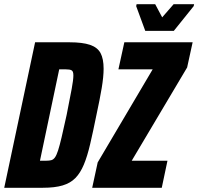

<svg xmlns="http://www.w3.org/2000/svg" viewBox="-30 -888 938 908"><path d="M-10 0 136 -688H299Q360 -688 395.5 -676Q431 -664 445.5 -637Q460 -610 460 -563Q460 -525 451 -471.5Q442 -418 426 -344Q410 -265 396.5 -207Q383 -149 366.5 -109.5Q350 -70 326.5 -46Q303 -22 266 -11Q229 0 173 0ZM159 -128H190Q203 -128 212.5 -130.5Q222 -133 229.5 -143Q237 -153 244.5 -176Q252 -199 261.5 -239.5Q271 -280 285 -344Q301 -424 309 -467.5Q317 -511 317 -531Q317 -541 315 -547Q313 -553 308.5 -555.5Q304 -558 297 -559Q290 -560 281 -560H250ZM406 0 432 -120 692 -560H530L558 -688H881L855 -569L593 -128H762L735 0ZM657 -742 614 -859 616 -868H704L737 -806L791 -868H888L886 -859L792 -742Z"/></svg>

Font: Saira Condensed ExtraBold
Style: Italic
Weight: 800
Width: 3
Italic angle: -12°
Designer: Hector Gatti with collaboration of the Omnibus-Type team
Foundry: Omnibus-Type
Version: Version 1.101